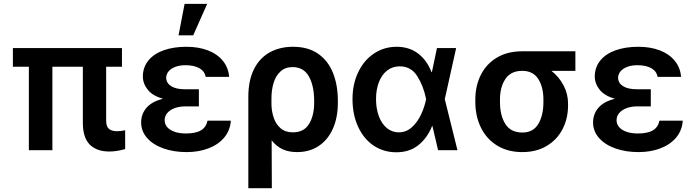

<svg xmlns="http://www.w3.org/2000/svg" viewBox="-20 -780 3600 997"><path d="M613.3 -433.6H531.2V-154.3Q531.2 -122.6 545.9 -110.6Q560.5 -98.6 588.9 -98.6Q605.5 -98.6 629.9 -103.5V-5.9Q585.4 6.8 547.9 6.8Q482.4 6.8 446.3 -29.1Q410.2 -64.9 410.2 -142.6V-433.6H252V0H129.9V-433.6H46.9V-530.3H613.3Z M826.2 -267.1Q772.9 -282.2 747.6 -313.7Q722.2 -345.2 721.7 -382.8Q722.2 -431.2 750.7 -466.1Q779.3 -501 830.3 -519Q881.3 -537.1 948.2 -537.1Q1010.3 -537.1 1059.1 -518.6Q1107.9 -500 1137 -464.6Q1166 -429.2 1169.9 -380.9H1047.9Q1043 -410.2 1015.4 -425.8Q987.8 -441.4 943.4 -441.4Q912.6 -441.4 889.9 -432.6Q867.2 -423.8 855.2 -409.2Q843.3 -394.5 842.8 -376Q843.8 -348.1 869.1 -332.3Q894.5 -316.4 941.4 -316.4H1012.7V-227.5H941.4Q912.1 -227.5 887.7 -218.8Q863.3 -210 849.1 -193.6Q835 -177.2 835 -155.3Q835 -135.7 848.1 -120.1Q861.3 -104.5 886.5 -95.7Q911.6 -86.9 945.3 -86.9Q996.6 -86.9 1023.7 -103.3Q1050.8 -119.6 1057.6 -153.3H1178.7Q1175.3 -102.5 1144.3 -65.7Q1113.3 -28.8 1062.3 -9.5Q1011.2 9.8 949.2 9.8Q882.3 9.8 828.6 -9.3Q774.9 -28.3 743.9 -63.5Q712.9 -98.6 712.9 -144.5Q712.9 -187 740.2 -219.7Q767.6 -252.4 826.2 -267.1ZM938.5 -759.8H1055.7L983.4 -596.7H907.2Z M1502 -537.1Q1580.1 -537.1 1632.1 -500.7Q1684.1 -464.4 1709.2 -401.1Q1734.4 -337.9 1734.4 -255.9V-246.1Q1734.4 -169.9 1708.7 -112.1Q1683.1 -54.2 1635.3 -22.2Q1587.4 9.8 1522.5 9.8Q1478.5 9.8 1446.3 -5.6Q1414.1 -21 1390.6 -51.3L1391.6 197.3H1269.5V-277.3Q1269.5 -361.3 1298.3 -419.7Q1327.1 -478 1379.6 -507.6Q1432.1 -537.1 1502 -537.1ZM1389.6 -236.3Q1390.6 -200.2 1401.6 -167.7Q1412.6 -135.3 1437 -114Q1461.4 -92.8 1501 -92.8Q1558.1 -92.8 1584.7 -136.2Q1611.3 -179.7 1611.3 -246.1V-255.9Q1611.3 -334.5 1584 -383.1Q1556.6 -431.6 1499 -431.6Q1461.4 -431.6 1436.8 -409.2Q1412.1 -386.7 1400.9 -350.1Q1389.6 -313.5 1389.6 -269.5Z M1810.5 -265.6Q1810.5 -344.2 1840.6 -406.2Q1870.6 -468.3 1922.9 -502.7Q1975.1 -537.1 2040 -537.1Q2105 -537.1 2151.1 -502Q2197.3 -466.8 2220.7 -405.3H2222.7L2249 -530.3H2348.6L2289.6 -265.1L2355.5 0H2254.9L2225.6 -125H2223.6Q2198.2 -62.5 2152.1 -25.9Q2106 10.7 2038.1 10.7Q1971.7 10.7 1919.9 -24.2Q1868.2 -59.1 1839.4 -122.1Q1810.5 -185.1 1810.5 -265.6ZM2050.8 -92.8Q2089.8 -92.8 2119.1 -119.6Q2148.4 -146.5 2166.5 -185.5Q2184.6 -224.6 2192.4 -263.7L2192.9 -265.1L2192.4 -266.6Q2178.7 -334.5 2146.5 -385Q2114.3 -435.5 2055.7 -435.5Q2018.6 -435.5 1990.7 -414.1Q1962.9 -392.6 1947.8 -354Q1932.6 -315.4 1932.6 -265.6Q1932.6 -215.8 1947.3 -176.5Q1961.9 -137.2 1988.8 -115Q2015.6 -92.8 2050.8 -92.8Z M2691.4 -513.7H2967.8V-412.1H2843.3Q2882.3 -381.8 2906 -337.4Q2929.7 -293 2929.7 -242.2V-232.4Q2929.7 -165 2901.4 -109.9Q2873 -54.7 2819.3 -22.5Q2765.6 9.8 2692.4 9.8Q2616.7 9.8 2561.5 -24.2Q2506.3 -58.1 2477.3 -117.4Q2448.2 -176.8 2448.2 -251V-262.7Q2448.2 -334.5 2477.1 -391.6Q2505.9 -448.7 2560.8 -481.2Q2615.7 -513.7 2691.4 -513.7ZM2692.4 -91.8Q2748.5 -91.8 2775.1 -136Q2801.8 -180.2 2801.8 -251V-262.7Q2801.8 -328.1 2774.9 -370.1Q2748 -412.1 2691.4 -412.1Q2632.8 -412.1 2604.5 -370.1Q2576.2 -328.1 2576.2 -262.7V-251Q2576.2 -180.2 2604.2 -136Q2632.3 -91.8 2692.4 -91.8Z M3172.9 -267.1Q3119.6 -282.2 3094.2 -313.7Q3068.8 -345.2 3068.4 -382.8Q3068.8 -431.2 3097.4 -466.1Q3126 -501 3177 -519Q3228 -537.1 3294.9 -537.1Q3356.9 -537.1 3405.8 -518.6Q3454.6 -500 3483.6 -464.6Q3512.7 -429.2 3516.6 -380.9H3394.5Q3389.6 -410.2 3362.1 -425.8Q3334.5 -441.4 3290 -441.4Q3259.3 -441.4 3236.6 -432.6Q3213.9 -423.8 3201.9 -409.2Q3189.9 -394.5 3189.5 -376Q3190.4 -348.1 3215.8 -332.3Q3241.2 -316.4 3288.1 -316.4H3359.4V-227.5H3288.1Q3258.8 -227.5 3234.4 -218.8Q3210 -210 3195.8 -193.6Q3181.6 -177.2 3181.6 -155.3Q3181.6 -135.7 3194.8 -120.1Q3208 -104.5 3233.2 -95.7Q3258.3 -86.9 3292 -86.9Q3343.3 -86.9 3370.4 -103.3Q3397.5 -119.6 3404.3 -153.3H3525.4Q3522 -102.5 3491 -65.7Q3460 -28.8 3408.9 -9.5Q3357.9 9.8 3295.9 9.8Q3229 9.8 3175.3 -9.3Q3121.6 -28.3 3090.6 -63.5Q3059.6 -98.6 3059.6 -144.5Q3059.6 -187 3086.9 -219.7Q3114.3 -252.4 3172.9 -267.1Z"/></svg>

Font: Pretendard JP SemiBold
Style: Regular
Weight: 600
Designer: Base glyphs from Inter by Rasmus Andersson; Hangeul glyphs from Noto Sans CJK(Source Han Sans) by Jang Soo-young and Kan
Foundry: Kil Hyung-jin
Version: Version 1.309